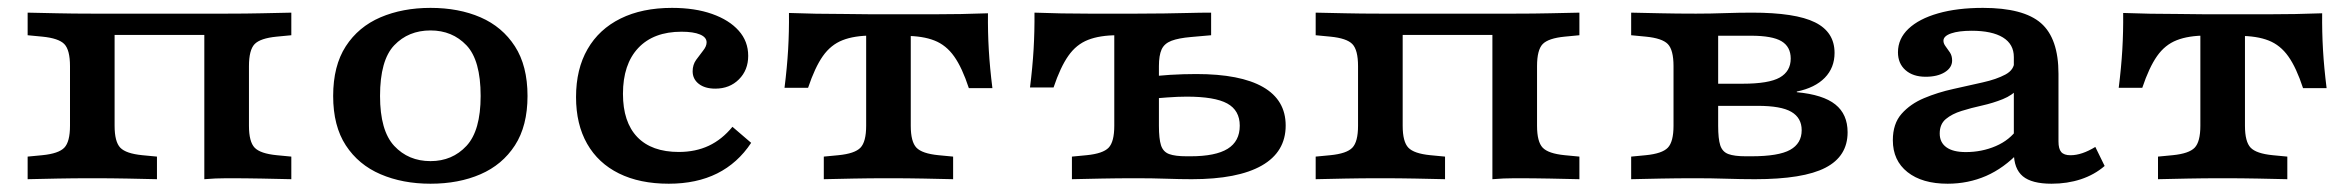

<svg xmlns="http://www.w3.org/2000/svg" viewBox="-20 -448 5875 480"><path d="M490.8 0V-413.9H546.6Q595.1 -413.9 633.8 -414.8Q672.5 -415.6 708.3 -416.4V-359.9L671.7 -356.4Q630.8 -352.4 616.6 -337.8Q602.4 -323.1 602.4 -282.7V-133.6Q602.4 -93.6 616.6 -78.8Q630.8 -64 671.7 -60L708.3 -56.5V0Q672.5 -0.8 633.8 -1.6Q595.1 -2.4 546.6 -2.4Q518.9 -2.4 490.8 0ZM210.7 -2.4Q162.3 -2.4 123.8 -1.6Q85.3 -0.8 49.1 0V-56.5L85.7 -60Q126.6 -64 140.8 -78.8Q155 -93.6 155 -133.6V-282.7Q155 -323.1 140.8 -337.8Q126.6 -352.4 85.7 -356.4L49.1 -359.9V-416.4Q85.3 -415.6 123.8 -414.8Q162.3 -413.9 210.7 -413.9H266.5V-133.6Q266.5 -93.6 280.7 -78.8Q294.9 -64 335.8 -60L372.4 -56.5V0Q336.6 -0.8 297.9 -1.6Q259.2 -2.4 210.7 -2.4ZM238.1 -360.7V-413.9H519.8V-360.7Z M1056.3 11.3Q986.5 11.3 931.4 -12.4Q876.3 -36 844.6 -84.5Q812.9 -132.9 812.9 -208.1Q812.9 -283.4 844.4 -332.2Q876 -381 931.2 -404.7Q986.5 -428.3 1056.3 -428.3Q1126.9 -428.3 1181.3 -404.7Q1235.8 -381 1267.3 -332.2Q1298.8 -283.4 1298.8 -208.1Q1298.8 -133.2 1267.3 -84.6Q1235.8 -36 1181.3 -12.4Q1126.9 11.3 1056.3 11.3ZM1056.3 -45.2Q1110.8 -45.2 1146.2 -83.3Q1181.6 -121.4 1181.6 -208.1Q1181.6 -297.4 1146.2 -334.7Q1110.8 -371.9 1056.3 -371.9Q1001 -371.9 965.5 -334.7Q930.1 -297.4 930.1 -208.1Q930.1 -121.4 965.5 -83.3Q1001 -45.2 1056.3 -45.2Z M1651.9 11.3Q1579.3 11.3 1527.4 -14.4Q1475.5 -40 1447.8 -88.6Q1420.1 -137.2 1420.1 -205.3Q1420.1 -275.4 1448.9 -325.2Q1477.6 -375.1 1531.5 -401.7Q1585.3 -428.3 1660 -428.3Q1717.3 -428.3 1760.1 -413.2Q1802.9 -398.1 1826.7 -371.4Q1850.5 -344.8 1850.5 -308.4Q1850.5 -272.7 1827.3 -249.6Q1804.1 -226.4 1768.2 -226.4Q1742.2 -226.4 1726.9 -238.4Q1711.6 -250.4 1711.6 -269.8Q1711.6 -286.1 1720.4 -298.4Q1729.3 -310.8 1737.9 -321.6Q1746.5 -332.3 1746.5 -342.1Q1746.5 -354.9 1730 -361.8Q1713.5 -368.7 1683.8 -368.7Q1613.9 -368.7 1575.6 -328Q1537.4 -287.3 1537.4 -213.4Q1537.4 -142.8 1573.2 -105.4Q1609.1 -68.1 1677.1 -68.1Q1718.8 -68.1 1751.9 -83.6Q1785.1 -99.2 1811.1 -131L1857.9 -90.9Q1824.3 -40.1 1772.9 -14.4Q1721.4 11.3 1651.9 11.3Z M2201.2 -2.4Q2152.7 -2.4 2114.2 -1.6Q2075.7 -0.8 2039.5 0V-56.5L2076.1 -60Q2117 -64 2131.2 -78.8Q2145.4 -93.6 2145.4 -133.6V-208.2H2256.9V-133.6Q2256.9 -93.6 2271.1 -78.8Q2285.3 -64 2326.2 -60L2362.8 -56.5V0Q2327 -0.8 2288.3 -1.6Q2249.6 -2.4 2201.2 -2.4ZM2160.2 -359.1Q2115.8 -359.1 2086.4 -347.5Q2057 -336 2037.1 -307.7Q2017.3 -279.5 2000.2 -228.5H1941.3Q1947.7 -279.5 1950.3 -324Q1952.9 -368.6 1952.4 -415.6Q1986.7 -414.3 2020.1 -413.7Q2053.6 -413.1 2087.8 -413.1L2160.2 -412.3H2242.1H2314.5Q2348.8 -412.3 2382.2 -412.9Q2415.6 -413.5 2449.9 -414.8Q2449.4 -367.8 2452 -323.2Q2454.6 -278.6 2461 -227.7H2402.1Q2385.4 -278.7 2365.4 -306.9Q2345.4 -335.2 2316.1 -346.7Q2286.9 -358.3 2242.1 -358.3ZM2145.4 -208.2V-374.4H2256.9V-208.2Z M2765.7 -208.2V-390.4L2816.1 -359.9H2773.9Q2729.5 -359.9 2700.1 -348.3Q2670.7 -336.8 2650.9 -308.5Q2631 -280.3 2613.9 -229.3H2555Q2561.4 -280.3 2564 -324.8Q2566.6 -369.4 2566.2 -416.4Q2600.4 -415.1 2633.8 -414.5Q2667.3 -413.9 2701.5 -413.9H2773.9H2822.3H2821.5Q2858.8 -413.9 2890.5 -414.4Q2922.3 -414.8 2951.4 -415.6Q2980.4 -416.4 3007.8 -416.4V-359.9L2957.8 -355.5Q2926.3 -352.8 2908.5 -346Q2890.8 -339.2 2884 -324.4Q2877.3 -309.5 2877.3 -282.7V-208.2ZM2821.5 -2.4Q2773.1 -2.4 2734.6 -1.6Q2696.1 -0.8 2659.8 0V-56.5L2696.5 -60Q2737.4 -64 2751.6 -78.8Q2765.7 -93.6 2765.7 -133.6V-208.2H2877.3V-133.4Q2877.3 -101.1 2882.5 -84.8Q2887.8 -68.5 2902.7 -62.9Q2917.6 -57.3 2946.7 -57.3H2956.2Q3018.9 -57.3 3049.1 -76Q3079.4 -94.7 3079.4 -133.8Q3079.4 -172.1 3048.1 -189.3Q3016.8 -206.4 2946.9 -206.4Q2925 -206.4 2898.1 -204.4Q2871.2 -202.5 2840.3 -199.4L2839.9 -254.2Q2871.9 -259 2905.1 -260.9Q2938.3 -262.9 2970.6 -262.9Q3081 -262.9 3137.6 -230.4Q3194.2 -197.9 3194.2 -134.2Q3194.2 -68.2 3134.4 -34.1Q3074.6 0 2959.5 0Q2930.3 0 2895.6 -1.2Q2861 -2.4 2821.5 -2.4Z M3711 0V-413.9H3766.8Q3815.2 -413.9 3854 -414.8Q3892.7 -415.6 3928.5 -416.4V-359.9L3891.8 -356.4Q3850.9 -352.4 3836.7 -337.8Q3822.6 -323.1 3822.6 -282.7V-133.6Q3822.6 -93.6 3836.7 -78.8Q3850.9 -64 3891.8 -60L3928.5 -56.5V0Q3892.7 -0.8 3854 -1.6Q3815.2 -2.4 3766.8 -2.4Q3739.1 -2.4 3711 0ZM3430.9 -2.4Q3382.4 -2.4 3343.9 -1.6Q3305.5 -0.8 3269.2 0V-56.5L3305.9 -60Q3346.8 -64 3360.9 -78.8Q3375.1 -93.6 3375.1 -133.6V-282.7Q3375.1 -323.1 3360.9 -337.8Q3346.8 -352.4 3305.9 -356.4L3269.2 -359.9V-416.4Q3305.5 -415.6 3343.9 -414.8Q3382.4 -413.9 3430.9 -413.9H3486.7V-133.6Q3486.7 -93.6 3500.9 -78.8Q3515 -64 3555.9 -60L3592.6 -56.5V0Q3556.8 -0.8 3518.1 -1.6Q3479.4 -2.4 3430.9 -2.4ZM3458.2 -360.7V-413.9H3739.9V-360.7Z M4219.6 -2.4Q4171.1 -2.4 4132.7 -1.6Q4094.2 -0.8 4057.9 0V-56.5L4094.6 -60Q4135.5 -64 4149.6 -78.8Q4163.8 -93.6 4163.8 -133.6V-282.7Q4163.8 -323.1 4149.6 -337.8Q4135.5 -352.4 4094.6 -356.4L4057.9 -359.9V-416.4Q4094.2 -415.6 4132.7 -414.8Q4171.1 -413.9 4219.6 -413.9H4220Q4256.8 -413.9 4292.3 -415.2Q4327.8 -416.4 4360.1 -416.4Q4468.8 -416.4 4517.6 -392.1Q4566.4 -367.9 4566.4 -315.8Q4566.4 -278.7 4542 -253.6Q4517.5 -228.5 4472 -219.1V-217.5Q4537.6 -211.4 4568.3 -186.9Q4599 -162.4 4599 -117.3Q4599 -57.3 4543.6 -28.7Q4488.3 0 4367.4 0Q4333.3 0 4295.6 -1.2Q4257.8 -2.4 4220 -2.4ZM4275.4 -133.4Q4275.4 -101.1 4280.6 -84.8Q4285.9 -68.5 4300.8 -62.9Q4315.7 -57.3 4344.7 -57.3H4358.5Q4426.6 -57.3 4455.4 -73.4Q4484.2 -89.5 4484.2 -122.5Q4484.2 -153.2 4458.5 -168.3Q4432.9 -183.4 4374.1 -183.4H4239.2V-238.7H4336.8Q4402.1 -238.7 4429.4 -254.2Q4456.8 -269.8 4456.8 -301.6Q4456.8 -331.1 4433.8 -344.9Q4410.8 -358.7 4357.1 -358.7H4268.1L4275.4 -366.7Z M5014.6 -208.2V-305.4Q5014.6 -337.6 4987.3 -354.4Q4960 -371.1 4909.1 -371.1Q4876.9 -371.1 4857.8 -364.5Q4838.6 -357.9 4838.6 -346.1Q4838.6 -339.2 4844 -332.1Q4849.5 -324.9 4854.9 -316.7Q4860.3 -308.4 4860.3 -296.7Q4860.3 -278.9 4842 -267.5Q4823.6 -256.1 4794.3 -256.1Q4762.4 -256.1 4743.7 -272.7Q4724.9 -289.3 4724.9 -317.3Q4724.9 -351.2 4751.2 -376.1Q4777.4 -400.9 4825.2 -414.6Q4872.9 -428.3 4937.3 -428.3Q5038.6 -428.3 5082.4 -390.2Q5126.2 -352 5126.2 -263.5V-208.2ZM4849.1 11.3Q4785.4 11.3 4748.8 -17.7Q4712.1 -46.7 4712.1 -97.4Q4712.1 -138.8 4734 -163.5Q4755.9 -188.3 4790.3 -202.7Q4824.6 -217.1 4863.4 -225.6Q4902.2 -234.2 4936.7 -242Q4971.3 -249.7 4993.6 -261.7Q5015.9 -273.7 5015.9 -295.1L5026 -227.3Q5011.3 -209.9 4986.9 -200.1Q4962.5 -190.3 4935.2 -184.2Q4907.9 -178.2 4884 -170.7Q4860.1 -163.3 4844.7 -150.5Q4829.3 -137.8 4829.3 -114.2Q4829.3 -91.8 4846 -79.8Q4862.6 -67.8 4894.4 -67.8Q4934.6 -67.8 4969.5 -82.8Q5004.3 -97.7 5024.7 -127.1L5028.1 -68.1Q4989.8 -27.6 4945.1 -8.1Q4900.3 11.3 4849.1 11.3ZM5126.2 -94.4Q5126.2 -75.9 5133.1 -67.9Q5140.1 -59.9 5156.1 -59.9Q5170.5 -59.9 5186.1 -65.2Q5201.7 -70.5 5218.3 -80.7L5241.6 -33.1Q5216.1 -11.1 5182.3 0.1Q5148.5 11.3 5108.8 11.3Q5059.5 11.3 5037.1 -7.3Q5014.6 -26 5014.6 -66.8V-208.2H5126.2Z M5536.6 -2.4Q5488.2 -2.4 5449.7 -1.6Q5411.2 -0.8 5375 0V-56.5L5411.6 -60Q5452.5 -64 5466.7 -78.8Q5480.9 -93.6 5480.9 -133.6V-208.2H5592.4V-133.6Q5592.4 -93.6 5606.6 -78.8Q5620.8 -64 5661.7 -60L5698.3 -56.5V0Q5662.5 -0.8 5623.8 -1.6Q5585.1 -2.4 5536.6 -2.4ZM5495.7 -359.1Q5451.3 -359.1 5421.9 -347.5Q5392.4 -336 5372.6 -307.7Q5352.8 -279.5 5335.7 -228.5H5276.8Q5283.2 -279.5 5285.8 -324Q5288.4 -368.6 5287.9 -415.6Q5322.2 -414.3 5355.6 -413.7Q5389.1 -413.1 5423.3 -413.1L5495.7 -412.3H5577.6H5650Q5684.2 -412.3 5717.7 -412.9Q5751.1 -413.5 5785.4 -414.8Q5784.9 -367.8 5787.5 -323.2Q5790.1 -278.6 5796.5 -227.7H5737.6Q5720.9 -278.7 5700.9 -306.9Q5680.9 -335.2 5651.6 -346.7Q5622.4 -358.3 5577.6 -358.3ZM5480.9 -208.2V-374.4H5592.4V-208.2Z"/></svg>

Font: Playfair 5pt SemiExpanded Light
Style: Regular
Weight: 300
Width: 6
Designer: Claus Eggers Sørensen
Foundry: Claus Eggers Sørensen
Version: Version 2.203